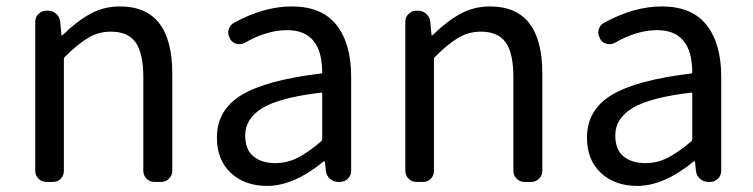

<svg xmlns="http://www.w3.org/2000/svg" viewBox="-20 -577 2388 609"><path d="M127 0Q112.3 0 102.1 -10.3Q91.8 -20.5 91.8 -35.2V-508.8Q91.8 -522.5 102.1 -532.7Q112.3 -543 127 -543H132.8Q147.5 -543 158.2 -533.2Q168.9 -523.4 170.9 -508.8L174.8 -466.8Q174.8 -464.8 176.3 -464.8Q177.7 -464.8 178.7 -465.8Q223.6 -509.8 266.6 -533.2Q309.6 -556.6 360.4 -556.6Q526.4 -556.6 526.4 -343.8V-35.2Q526.4 -20.5 516.1 -10.3Q505.9 0 491.2 0H469.7Q455.1 0 444.8 -10.3Q434.6 -20.5 434.6 -35.2V-332Q434.6 -408.2 410.2 -442.4Q385.7 -476.6 332 -476.6Q293 -476.6 261.2 -458Q229.5 -439.5 186.5 -397.5Q182.6 -393.6 182.6 -389.6V-35.2Q182.6 -20.5 172.9 -10.3Q163.1 0 148.4 0Z M827.1 12.7Q756.8 12.7 712.4 -28.3Q668 -69.3 668 -140.6Q668 -228.5 746.6 -275.9Q825.2 -323.2 998 -343.8Q1002 -343.8 1002 -348.6Q1001 -481.4 890.6 -481.4Q826.2 -481.4 756.8 -441.4Q744.1 -434.6 730.5 -438Q716.8 -441.4 710 -453.1L709 -456.1Q701.2 -468.8 705.1 -482.9Q709 -497.1 720.7 -503.9Q816.4 -556.6 905.3 -556.6Q1001 -556.6 1047.4 -497.6Q1093.8 -438.5 1093.8 -334V-35.2Q1093.8 -20.5 1083.5 -10.3Q1073.2 0 1058.6 0H1052.7Q1038.1 0 1026.9 -9.8Q1015.6 -19.5 1013.7 -34.2L1010.7 -63.5Q1010.7 -65.4 1009.3 -65.4Q1007.8 -65.4 1005.9 -64.5Q912.1 12.7 827.1 12.7ZM853.5 -59.6Q890.6 -59.6 924.3 -76.7Q958 -93.8 999 -128.9Q1002 -131.8 1002 -136.7V-279.3Q1002 -283.2 999 -283.2Q999 -283.2 998 -283.2Q867.2 -267.6 812.5 -234.4Q757.8 -201.2 757.8 -147.5Q757.8 -102.5 783.7 -81.1Q809.6 -59.6 853.5 -59.6Z M1300.8 0Q1286.1 0 1275.9 -10.3Q1265.6 -20.5 1265.6 -35.2V-508.8Q1265.6 -522.5 1275.9 -532.7Q1286.1 -543 1300.8 -543H1306.6Q1321.3 -543 1332 -533.2Q1342.8 -523.4 1344.7 -508.8L1348.6 -466.8Q1348.6 -464.8 1350.1 -464.8Q1351.6 -464.8 1352.5 -465.8Q1397.5 -509.8 1440.4 -533.2Q1483.4 -556.6 1534.2 -556.6Q1700.2 -556.6 1700.2 -343.8V-35.2Q1700.2 -20.5 1689.9 -10.3Q1679.7 0 1665 0H1643.6Q1628.9 0 1618.7 -10.3Q1608.4 -20.5 1608.4 -35.2V-332Q1608.4 -408.2 1584 -442.4Q1559.6 -476.6 1505.9 -476.6Q1466.8 -476.6 1435.1 -458Q1403.3 -439.5 1360.4 -397.5Q1356.4 -393.6 1356.4 -389.6V-35.2Q1356.4 -20.5 1346.7 -10.3Q1336.9 0 1322.3 0Z M2001 12.7Q1930.7 12.7 1886.2 -28.3Q1841.8 -69.3 1841.8 -140.6Q1841.8 -228.5 1920.4 -275.9Q1999 -323.2 2171.9 -343.8Q2175.8 -343.8 2175.8 -348.6Q2174.8 -481.4 2064.5 -481.4Q2000 -481.4 1930.7 -441.4Q1918 -434.6 1904.3 -438Q1890.6 -441.4 1883.8 -453.1L1882.8 -456.1Q1875 -468.8 1878.9 -482.9Q1882.8 -497.1 1894.5 -503.9Q1990.2 -556.6 2079.1 -556.6Q2174.8 -556.6 2221.2 -497.6Q2267.6 -438.5 2267.6 -334V-35.2Q2267.6 -20.5 2257.3 -10.3Q2247.1 0 2232.4 0H2226.6Q2211.9 0 2200.7 -9.8Q2189.5 -19.5 2187.5 -34.2L2184.6 -63.5Q2184.6 -65.4 2183.1 -65.4Q2181.6 -65.4 2179.7 -64.5Q2085.9 12.7 2001 12.7ZM2027.3 -59.6Q2064.5 -59.6 2098.1 -76.7Q2131.8 -93.8 2172.9 -128.9Q2175.8 -131.8 2175.8 -136.7V-279.3Q2175.8 -283.2 2172.9 -283.2Q2172.9 -283.2 2171.9 -283.2Q2041 -267.6 1986.3 -234.4Q1931.6 -201.2 1931.6 -147.5Q1931.6 -102.5 1957.5 -81.1Q1983.4 -59.6 2027.3 -59.6Z"/></svg>

Font: Gen Jyuu GothicL Regular
Style: Regular
Weight: 400
Designer: [Source Han Sans]
Ryoko NISHIZUKA  (kana & ideographs); Paul D. Hunt (Latin, Greek & Cyrillic); Wenlong ZHANG  (bopomofo
Version: Version 1.002.20150607